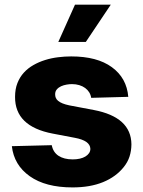

<svg xmlns="http://www.w3.org/2000/svg" viewBox="-20 -795 615 825"><path d="M30.9 -166.9 202.4 -171.2Q208.1 -141 231.5 -125.5Q255 -110.1 292.6 -110.1Q309.3 -110.1 323.2 -113.3Q337 -116.5 346.9 -122.5Q356.9 -128.6 362.6 -136.9Q368.3 -145.2 368.3 -155.5Q367.2 -190.7 301.8 -202.8L206.7 -220.9Q43.7 -251.8 44.7 -378.9Q44.7 -412.3 54.9 -438Q65 -463.8 82.6 -483Q100.1 -502.1 123.6 -515.4Q147 -528.8 173.8 -537.1Q200.6 -545.5 229.4 -549Q258.2 -552.6 285.9 -552.6Q397.4 -552.6 460.6 -506.4Q524.5 -459.9 531.2 -378.9L371.8 -374.6Q370 -387.4 363.3 -398.3Q356.5 -409.1 345.9 -416.9Q335.2 -424.7 320.7 -429.2Q306.1 -433.6 289.1 -433.6Q279.1 -433.6 266.3 -431.5Q253.6 -429.3 242.5 -424.4Q231.5 -419.4 224.1 -410.7Q216.6 -402 217 -388.8Q217 -381 220 -374.1Q223 -367.2 230.1 -361.3Q237.2 -355.5 248.9 -350.7Q260.7 -345.9 277.7 -342.3L382.8 -322.4Q543.7 -291.9 544.7 -174.7Q544.4 -146.7 536.6 -122.5Q528.8 -98.4 511.7 -77.1Q478.3 -35.2 422.8 -12.4Q367.2 10.3 291.9 10.3Q175.4 10.3 107.6 -38Q40.1 -85.9 30.9 -166.9ZM230.5 -614.7 302.2 -774.9H456L348.7 -614.7Z"/></svg>

Font: Inter P Extra Bold
Style: Regular
Weight: 800
Designer: Rasmus Andersson
Foundry: rsms
Version: Version 3.018;git-588b23468